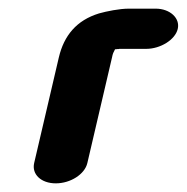

<svg xmlns="http://www.w3.org/2000/svg" viewBox="-20 -479 432 444"><path d="M182 -102 239 -346C241 -356 242 -357 246 -365H248C251 -366 254 -365 256 -366H318C351 -366 385 -387 391 -412C397 -437 373 -459 340 -459H278C256 -459 227 -453 209 -448C157 -432 128 -397 116 -346L59 -102C53 -76 75 -55 109 -55C143 -55 176 -76 182 -102Z"/></svg>

Font: Blanket
Style: SikObl
Weight: 700
Foundry: Cannot Into Space Fonts
Version: Version 0.9